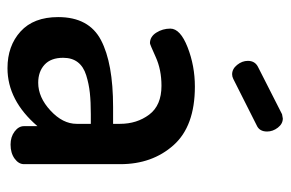

<svg xmlns="http://www.w3.org/2000/svg" viewBox="-148 -600 757 500"><g transform="rotate(90 230.0 -350.5)"><path d="M206 -480Q309 -480 358.5 -424.5Q408 -369 408 -286V-35Q408 -21 393.5 -10.5Q379 0 357 0Q337 0 323 -10.5Q309 -21 309 -35V-70Q242 8 158 8Q100 8 62.5 -26Q25 -60 25 -124Q25 -204 85 -235.5Q145 -267 259 -267H303V-285Q303 -329 279 -361Q255 -393 204 -393Q162 -393 129 -378Q96 -363 93 -363Q76 -363 65.5 -379.5Q55 -396 55 -416Q55 -442 103.5 -461Q152 -480 206 -480ZM303 -172V-209H278Q246 -209 222.5 -206.5Q199 -204 176.5 -197Q154 -190 142.5 -175Q131 -160 131 -137Q131 -105 149 -88.5Q167 -72 196 -72Q234 -72 268.5 -104Q303 -136 303 -172ZM307 -641 186 -580Q180 -577 174 -577Q160 -577 149.5 -590Q139 -603 139 -618Q139 -636 154 -644L278 -707Q288 -709 289 -709Q303 -709 313 -696Q323 -683 323 -668Q323 -648 307 -641Z"/></g></svg>

Font: AkaAcidDosis
Style: SemiBold
Weight: 600
Designer: Edgar Tolentino, Pablo Impallari, Igino Marini, Cyberella
Foundry: Edgar Tolentino, Pablo Impallari, Igino Marini, Cyberella
Version: Version 1.007